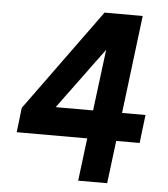

<svg xmlns="http://www.w3.org/2000/svg" viewBox="-51 -746 693 792"><g transform="rotate(5 295.5 -350.0)"><path d="M541 -177H444L422 0H302L324 -177H32L44 -279L350 -700H508L458 -294H555ZM338 -294 370 -548 183 -294Z"/></g></svg>

Font: Kulim Park
Style: Bold Italic
Weight: 700
Italic angle: -8°
Designer: Noponies / Dale Sattler
Foundry: Noponies
Version: Version 1.000; ttfautohint (v1.8.3)